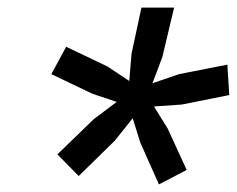

<svg xmlns="http://www.w3.org/2000/svg" viewBox="-20 -750 623 505"><path d="M398 -265 349 -375 329 -439 282 -380 187 -287 131 -344 227 -437 287 -482 224 -503 115 -555 154 -627 263 -575 320 -537 326 -609 352 -730H438L407 -600L381 -531L451 -555L578 -580L583 -500L458 -475L385 -470L421 -412L471 -303Z"/></svg>

Font: Work Sans Medium
Style: Italic
Weight: 500
Italic angle: -13°
Designer: Wei Huang
Foundry: Wei Huang
Version: Version 2.012; ttfautohint (v1.8.3)